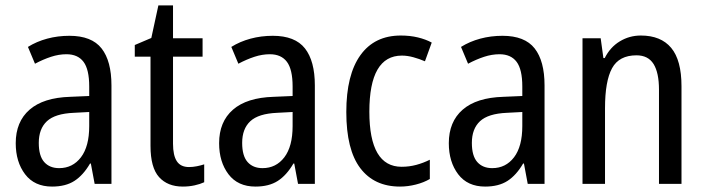

<svg xmlns="http://www.w3.org/2000/svg" viewBox="-20 -744 2602 708"><path d="M236 -612Q318 -612 354.5 -565.5Q391 -519 391 -429V-66H329L315 -141H312Q287 -98 254.5 -77Q222 -56 172 -56Q107 -56 72.5 -101.5Q38 -147 38 -216Q38 -295 89 -339.5Q140 -384 239 -387L309 -390V-425Q309 -488 288 -516Q267 -544 225 -544Q197 -544 168 -534.5Q139 -525 109 -509L83 -571Q115 -591 154 -601.5Q193 -612 236 -612ZM252 -328Q183 -325 153 -297Q123 -269 123 -217Q123 -169 143 -146.5Q163 -124 198 -124Q248 -124 278.5 -164Q309 -204 309 -279V-331Z M677 -128Q691 -128 706 -131Q721 -134 733 -138V-72Q718 -65 697.5 -60.5Q677 -56 654 -56Q598 -56 566.5 -91Q535 -126 535 -206V-535H477V-578L538 -604L564 -724H618V-603H727V-535H618V-214Q618 -171 632 -149.5Q646 -128 677 -128Z M986 -612Q1068 -612 1104.5 -565.5Q1141 -519 1141 -429V-66H1079L1065 -141H1062Q1037 -98 1004.5 -77Q972 -56 922 -56Q857 -56 822.5 -101.5Q788 -147 788 -216Q788 -295 839 -339.5Q890 -384 989 -387L1059 -390V-425Q1059 -488 1038 -516Q1017 -544 975 -544Q947 -544 918 -534.5Q889 -525 859 -509L833 -571Q865 -591 904 -601.5Q943 -612 986 -612ZM1002 -328Q933 -325 903 -297Q873 -269 873 -217Q873 -169 893 -146.5Q913 -124 948 -124Q998 -124 1028.5 -164Q1059 -204 1059 -279V-331Z M1455 -56Q1360 -56 1308.5 -124Q1257 -192 1257 -331Q1257 -468 1309 -540.5Q1361 -613 1458 -613Q1492 -613 1521 -606Q1550 -599 1572 -587L1547 -518Q1526 -527 1504 -533Q1482 -539 1462 -539Q1342 -539 1342 -332Q1342 -129 1461 -129Q1489 -129 1515 -136Q1541 -143 1565 -155V-84Q1543 -71 1513.5 -63.5Q1484 -56 1455 -56Z M1833 -612Q1915 -612 1951.5 -565.5Q1988 -519 1988 -429V-66H1926L1912 -141H1909Q1884 -98 1851.5 -77Q1819 -56 1769 -56Q1704 -56 1669.5 -101.5Q1635 -147 1635 -216Q1635 -295 1686 -339.5Q1737 -384 1836 -387L1906 -390V-425Q1906 -488 1885 -516Q1864 -544 1822 -544Q1794 -544 1765 -534.5Q1736 -525 1706 -509L1680 -571Q1712 -591 1751 -601.5Q1790 -612 1833 -612ZM1849 -328Q1780 -325 1750 -297Q1720 -269 1720 -217Q1720 -169 1740 -146.5Q1760 -124 1795 -124Q1845 -124 1875.5 -164Q1906 -204 1906 -279V-331Z M2343 -613Q2417 -613 2455 -567.5Q2493 -522 2493 -426V-66H2410V-413Q2410 -476 2390 -508Q2370 -540 2327 -540Q2263 -540 2237 -492.5Q2211 -445 2211 -345V-66H2128V-603H2195L2205 -530H2210Q2230 -570 2265.5 -591.5Q2301 -613 2343 -613Z"/></svg>

Font: Noto Sans Malayalam UI Condensed
Style: Regular
Weight: 400
Width: 3
Designer: Jelle Bosma - Monotype Design Team
Foundry: Monotype Imaging Inc.
Version: Version 2.104; ttfautohint (v1.8.4.7-5d5b)